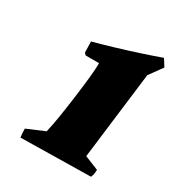

<svg xmlns="http://www.w3.org/2000/svg" viewBox="-110 -806 518 559"><g transform="rotate(30 149.0 -527.0)"><path d="M37 -322Q36 -330 35.5 -337Q35 -344 35 -351L94 -376Q99 -396 104.5 -430Q110 -464 115 -501.5Q120 -539 123.5 -572Q127 -605 127 -624H82L76 -630L75 -667Q105 -675 143.5 -686.5Q182 -698 220 -710.5Q258 -723 283 -732L298 -708L266 -664L230 -371L277 -352Q277 -337 272 -326Q213 -325 154.5 -324Q96 -323 37 -322Z"/></g></svg>

Font: Labrada Black
Style: Italic
Weight: 900
Italic angle: -7°
Designer: Mercedes Jáuregui
Foundry: Omnibus-Type Team
Version: Version 1.000; ttfautohint (v1.8.4.7-5d5b)